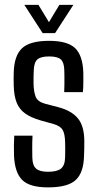

<svg xmlns="http://www.w3.org/2000/svg" viewBox="-20 -779 410 806"><path d="M181.7 7.6Q104.2 7.6 73 -23.7Q41.7 -55.1 38.8 -126.3Q38.3 -148.7 38.4 -168.9Q38.5 -189 39.8 -209.5H116.5Q115 -179.3 115.3 -156.8Q115.6 -134.4 115.7 -117.6Q116.4 -84.3 131.6 -71.1Q146.8 -57.9 181.7 -57.9Q219.4 -57.9 235.9 -71.2Q252.5 -84.5 253.3 -118.2Q253.7 -132.7 253.7 -142.5Q253.7 -152.2 253.7 -161.3Q253.7 -170.4 253.3 -182.8Q252.5 -216.5 243.4 -232.9Q234.4 -249.2 206.7 -257.8L150 -273.6Q109.9 -285.3 85.5 -302.7Q61.2 -320.1 50 -348.1Q38.7 -376.1 37.6 -420.1Q37.2 -437.1 37.2 -448.5Q37.2 -459.9 37.6 -472.7Q39.1 -544.7 72.1 -576.1Q105.1 -607.6 186.3 -607.6Q262.9 -607.6 295.1 -577.1Q327.3 -546.5 329.8 -474.2Q330 -463.4 329.9 -436.3Q329.8 -409.1 328 -392.1H249.5Q250.4 -407.7 250.4 -425Q250.5 -442.2 250.4 -457.8Q250.4 -473.3 249.9 -484Q249.2 -516.7 235.5 -529.4Q221.8 -542.1 186.3 -542.1Q150.8 -542.1 136.8 -529.4Q122.8 -516.7 121.8 -483.6Q121.4 -474.9 120.9 -460.7Q120.4 -446.4 120.8 -428.3Q121.6 -393.8 129.6 -373.1Q137.6 -352.4 168.7 -343.7L221.6 -329.9Q279 -315.4 306.4 -282.8Q333.9 -250.3 333.9 -185.6Q333.9 -168.4 333.7 -155.2Q333.5 -142 332.7 -124.3Q331.1 -53.9 297.6 -23.1Q264.1 7.6 181.7 7.6ZM159 -640 82.1 -758.7H141.3L185.5 -685.9L229.3 -758.7H288.1L211.2 -640Z"/></svg>

Font: Big Shoulders Text SC Thin
Style: Regular
Weight: 100
Designer: Patric King
Foundry: XO Type Co
Version: Version 2.002